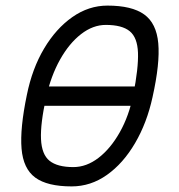

<svg xmlns="http://www.w3.org/2000/svg" viewBox="-20 -652 640 686"><path d="M95 -274 110 -343H505L490 -274ZM236 14Q149 14 106 -17.5Q63 -49 57 -121Q51 -193 76 -313Q95 -407 137.5 -478.5Q180 -550 238.5 -591Q297 -632 364 -632Q451 -632 495 -600.5Q539 -569 545.5 -497.5Q552 -426 525 -305Q505 -213 462.5 -140.5Q420 -68 362 -27Q304 14 236 14ZM242 -55Q289 -55 332 -88Q375 -121 408 -179.5Q441 -238 456 -313Q475 -409 473 -463.5Q471 -518 443.5 -540.5Q416 -563 358 -563Q312 -563 269.5 -530Q227 -497 194.5 -439Q162 -381 145 -305Q124 -210 126.5 -155Q129 -100 157 -77.5Q185 -55 242 -55Z"/></svg>

Font: Victor Mono
Style: Italic
Weight: 400
Italic angle: -12°
Monospace: yes
Designer: Rune Bjørnerås
Version: Version 1.561;gftools[0.9.30]